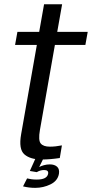

<svg xmlns="http://www.w3.org/2000/svg" viewBox="-20 -745 433 904"><path d="M176.5 6Q122.5 6 94.8 -18.2Q67 -42.5 79.5 -113L153.5 -533.5H51L62 -595H164.5L187.5 -725H272.5L249.5 -595H393L382 -533.5H238.5L168 -133Q159.5 -84.5 171.8 -69.5Q184 -54.5 215 -54.5Q241.5 -54.5 271.5 -60.5L261.5 -1Q215.5 6 176.5 6ZM146 139.5Q116 139.5 88.5 132.5L107.5 95Q115.5 97 127.2 98.8Q139 100.5 153 100.5Q201 100.5 206.5 73.5Q210 55.5 187.5 55.5Q170 55.5 153 65.5L120.5 60L147.5 0H185L164.5 41.5Q173.5 36.5 186.8 32.8Q200 29 214.5 29Q236.5 29 248.8 40Q261 51 257.5 73.5Q251.5 106.5 217.8 123Q184 139.5 146 139.5Z"/></svg>

Font: Anybody
Style: Italic
Weight: 400
Italic angle: -10°
Designer: Tyler Finck
Foundry: Etcetera Type Company
Version: Version 1.010; ttfautohint (v1.8.3) -l 8 -r 50 -G 200 -x 14 